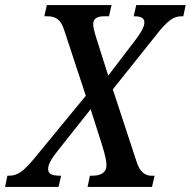

<svg xmlns="http://www.w3.org/2000/svg" viewBox="-72 -734 749 754"><path d="M-52 0H158L168 -44H164C129 -44 117 -52 117 -71C117 -90 133 -115 154 -141L284 -305L328 -167C343 -119 346 -100 346 -84C346 -58 326 -44 291 -44H281L272 0H525L535 -44H522C501 -44 478 -56 465 -97L371 -383L541 -596C584 -651 608 -670 640 -670H648L657 -714H463L453 -670H456C482 -670 495 -663 495 -646C495 -627 479 -603 462 -580L353 -437L307 -582C299 -608 294 -627 294 -639C294 -659 307 -670 336 -670H356L366 -714H112L102 -670H114C146 -670 166 -658 179 -619L265 -358L66 -116C20 -60 -3 -44 -37 -44H-43Z"/></svg>

Font: Noto Serif Condensed Medium
Style: Italic
Weight: 500
Width: 3
Italic angle: -12°
Designer: Monotype Design Team
Foundry: Monotype Imaging Inc.
Version: Version 2.013